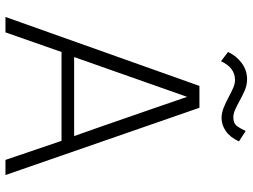

<svg xmlns="http://www.w3.org/2000/svg" viewBox="-128 -776 902 685"><g transform="rotate(90 322.5 -434.0)"><path d="M199 -772 166 -797Q179 -826 205 -845.5Q231 -865 263 -865Q284 -865 303.5 -856.5Q323 -848 340 -838.5Q357 -829 371.5 -822.5Q386 -816 399 -816Q420 -816 429 -827.5Q438 -839 448 -860L485 -836Q470 -804 448 -789Q426 -774 402 -774Q383 -774 363.5 -782Q344 -790 326.5 -799.5Q309 -809 294 -815.5Q279 -822 266 -822Q222 -822 199 -772ZM466 -248Q445 -306 368 -529L326 -651L184 -248ZM605 -3H551L483 -203H166L96 -3H41L287 -695H365Z"/></g></svg>

Font: LXGW 975 Gothic SC 200W
Style: Regular
Weight: 200
Version: Version 2.01;February 25, 2021